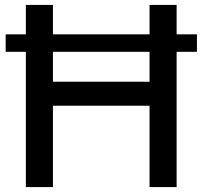

<svg xmlns="http://www.w3.org/2000/svg" viewBox="-20 -760 822 780"><path d="M780 -620.5V-549.5H697.5V0H587.5V-330.5H195V0H85V-549.5H3V-620.5H85V-740H195V-620.5H587.5V-740H697.5V-620.5ZM587.5 -428V-549.5H195V-428Z"/></svg>

Font: Encode Sans Semi Expanded Medium
Style: Regular
Weight: 500
Width: 6
Designer: Multiple Designers
Foundry: Impallari Type
Version: Version 2.000